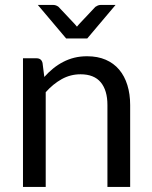

<svg xmlns="http://www.w3.org/2000/svg" viewBox="-20 -736 598 756"><path d="M154.5 -433Q171 -451.5 189.5 -466.5Q208 -481.5 228.8 -492.2Q249.5 -503 272.8 -508.8Q296 -514.5 323 -514.5Q364.5 -514.5 396.2 -500.8Q428 -487 449.2 -461.8Q470.5 -436.5 481.5 -401Q492.5 -365.5 492.5 -322.5V0H403V-322.5Q403 -380 376.8 -411.8Q350.5 -443.5 297 -443.5Q257.5 -443.5 223.2 -424.5Q189 -405.5 160 -373V0H70.5V-506.5H124Q143 -506.5 147.5 -488ZM435 -716.5 323.5 -584.5H240.5L129 -716.5H190.5Q196.5 -716.5 202 -714Q207.5 -711.5 210.5 -709L274.5 -641Q277 -638.5 278.8 -636Q280.5 -633.5 283 -631Q285.5 -633.5 287.2 -636Q289 -638.5 291.5 -641L355.5 -709Q359 -711.5 364.5 -714Q370 -716.5 375.5 -716.5Z"/></svg>

Font: Lato 2
Style: Regular
Weight: 400
Designer: Lukasz Dziedzic with Adam Twardoch and Botio Nikoltchev
Foundry: tyPoland Lukasz Dziedzic
Version: Version 2.015; 2015-08-06; http://www.latofonts.com/